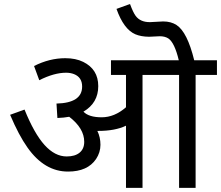

<svg xmlns="http://www.w3.org/2000/svg" viewBox="-20 -916 1078 936"><path d="M302.2 -561.5Q243.7 -561.5 171.4 -524.9L146 -594.2Q221.2 -632.3 298.3 -632.3Q349.1 -632.3 385.7 -614.3Q459 -578.1 459 -496.1Q459 -414.1 386.7 -371.6Q413.1 -344.2 475.6 -344.2Q538.1 -344.2 594.2 -393.1V-550.8H521V-622.1H851.6Q831.1 -708 800.8 -728.5Q784.2 -739.3 758.8 -739.3L706.5 -736.8Q667 -737.3 639.6 -749Q583 -773.4 547.9 -872.6L613.8 -896.5Q628.9 -855.5 641.1 -838.9Q664.1 -807.6 711.4 -808.1L775.4 -811.5Q814 -811.5 840.8 -793.9Q893.1 -759.8 926.8 -622.1H1037.6V-550.8H933.6V0H853V-550.8H674.8V0H594.2V-303.2Q541.5 -277.8 459 -277.8H454.6Q469.7 -247.1 469.7 -210Q469.7 -172.9 448.2 -140.6Q406.7 -79.6 312 -79.6Q197.3 -79.1 114.3 -196.3Q71.3 -256.8 29.3 -356.4L99.6 -381.8Q147 -264.6 197.3 -209Q247.6 -153.3 305.2 -153.3Q345.7 -153.3 368.2 -171.9Q390.6 -190.4 390.6 -224.6Q390.6 -290.5 317.4 -346.7Q291 -341.8 259.8 -340.8L255.4 -411.1Q380.4 -414.1 380.4 -494.1Q380.4 -539.1 340.8 -554.7Q323.2 -561.5 302.2 -561.5Z"/></svg>

Font: NotoSans
Style: Regular
Weight: 400
Designer: Monotype Design team
Foundry: Monotype Imaging Inc.
Version: Version 1.04